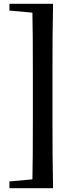

<svg xmlns="http://www.w3.org/2000/svg" viewBox="-20 -819 412 1017"><path d="M261 -799Q259 -712 258.5 -623Q258 -534 258 -445V-177Q258 -89 258.5 0.5Q259 90 261 178H151Q153 91 153.5 2Q154 -87 154 -177V-445Q154 -533 153.5 -622Q153 -711 151 -799ZM206 -799V-749H185L30 -763V-799ZM206 128V178H30V142L185 128Z"/></svg>

Font: Noto Serif KR ExtraLight
Style: Bold
Weight: 700
Version: Version 2.002-H1;hotconv 1.1.0;makeotfexe 2.6.0